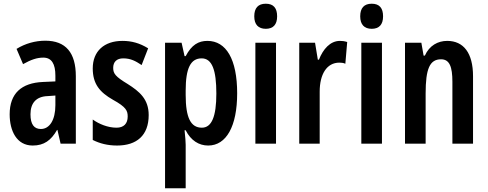

<svg xmlns="http://www.w3.org/2000/svg" viewBox="-20 -773 2625 1033"><path d="M224 -554C170 -554 116 -539 69 -510L104 -428C147 -452 179 -463 213 -463C258 -463 278 -429 278 -366V-335L211 -332C95 -327 32 -270 32 -158C32 -70 69 10 156 10C217 10 255 -18 287 -74H289L306 0H388V-363C388 -489 334 -554 224 -554ZM237 -256 278 -259V-207C278 -128 247 -79 200 -79C164 -79 144 -103 144 -158C144 -218 174 -254 237 -256Z M780 -154C780 -240 730 -281 667 -321C601 -361 589 -377 589 -408C589 -440 608 -459 643 -459C684 -459 710 -444 742 -423L777 -513C732 -541 688 -553 639 -553C540 -553 479 -497 479 -405C479 -322 516 -277 588 -236C659 -197 667 -177 667 -146C667 -108 646 -86 607 -86C560 -86 512 -106 479 -130V-20C517 -1 559 10 610 10C715 10 780 -44 780 -154Z M1096 -553C1048 -553 1011 -532 979 -471H973L957 -543H868V240H979V6C979 -9 977 -34 973 -72H979C1007 -17 1050 10 1100 10C1198 10 1256 -94 1256 -271C1256 -454 1197 -553 1096 -553ZM1065 -459C1121 -459 1144 -396 1144 -270C1144 -146 1119 -86 1066 -86C1006 -86 979 -140 979 -262V-286C979 -407 1006 -459 1065 -459Z M1410 -753C1369 -753 1348 -730 1348 -685C1348 -641 1370 -618 1410 -618C1450 -618 1471 -641 1471 -685C1471 -729 1452 -753 1410 -753ZM1465 -543H1354V0H1465Z M1809 -553C1756 -553 1718 -508 1696 -452H1690L1675 -543H1590V0H1700V-280C1700 -372 1737 -436 1806 -436C1814 -436 1829 -435 1838 -430L1848 -547C1832 -552 1820 -553 1809 -553Z M1980 -753C1939 -753 1918 -730 1918 -685C1918 -641 1940 -618 1980 -618C2020 -618 2041 -641 2041 -685C2041 -729 2022 -753 1980 -753ZM2035 -543H1924V0H2035Z M2386 -553C2336 -553 2290 -528 2266 -474H2259L2247 -543H2159V0H2270V-270C2270 -403 2292 -454 2353 -454C2399 -454 2414 -413 2414 -333V0H2525V-363C2525 -488 2474 -553 2386 -553Z"/></svg>

Font: Noto Sans Sinhala UI ExtraCondensed SemiBold
Style: Regular
Weight: 600
Width: 2
Designer: Jelle Bosma - Monotype Design Team
Foundry: Monotype Imaging Inc.
Version: Version 2.006